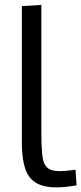

<svg xmlns="http://www.w3.org/2000/svg" viewBox="-20 -769 338 798"><path d="M213.9 9.8Q135.7 9.8 103.3 -32.2Q70.8 -74.2 70.8 -178.2V-743.7L151.9 -748.5V-210.4Q152.3 -113.3 164.1 -89.4Q175.8 -65.4 200.2 -60.5Q212.9 -57.6 230.5 -57.6Q248 -57.6 293.9 -63.5L298.3 1.5Q248 9.8 213.9 9.8Z"/></svg>

Font: Oxygen
Style: Normal
Weight: 400
Designer: Vernon Adams
Foundry: Vernon Adams
Version: Version Release 0.2.2 webfont; ttfautohint (v0.8.52-bc40) -l